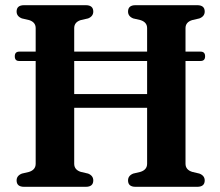

<svg xmlns="http://www.w3.org/2000/svg" viewBox="-20 -720 848 740"><path d="M266 -89Q266 -65.5 291.5 -57.5L319.5 -51Q339.5 -43 339.5 -24.5Q339.5 0 310.5 0H73Q44 0 44 -24.5Q44 -43 64.5 -51L92 -57.5Q117.5 -65.5 117.5 -89V-485H53.5Q37 -485 37 -503Q37 -521 54.5 -521H117.5V-611.5Q117.5 -634.5 92.5 -642.5L64.5 -649Q44 -657 44 -675.5Q44 -700 73 -700H310.5Q339.5 -700 339.5 -675.5Q339.5 -657 319.5 -649L291 -642.5Q266 -634.5 266 -611.5V-521H547V-611.5Q547 -634.5 521.5 -642.5L493.5 -649Q473.5 -657 473.5 -675.5Q473.5 -700 502.5 -700H740Q769 -700 769 -675.5Q769 -657 748.5 -649L720.5 -642.5Q695 -634.5 695 -611.5V-521H753Q770.5 -521 770.5 -503Q770.5 -485 753 -485H695V-89Q695 -65.5 721 -57.5L748.5 -51Q769 -43 769 -24.5Q769 0 740 0H502.5Q473.5 0 473.5 -24.5Q473.5 -43 493.5 -51L521 -57.5Q547 -65.5 547 -89V-304.5H266ZM266 -357.5H547V-485H266Z"/></svg>

Font: Fraunces 72pt S050 SemiBold
Style: Regular
Weight: 600
Version: Version 1.000; ttfautohint (v1.8.3)